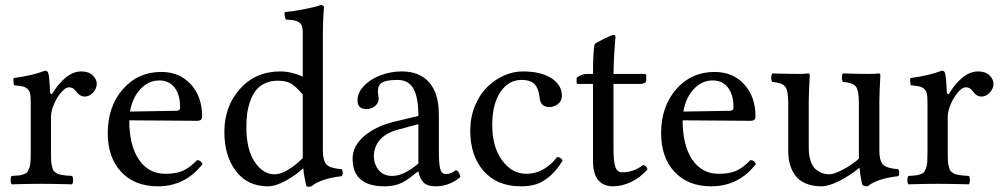

<svg xmlns="http://www.w3.org/2000/svg" viewBox="-20 -718 3915 750"><path d="M179.2 -261.2V-120.1Q179.2 -104 179.7 -92.8Q180.2 -81.5 182.4 -72Q184.6 -62.5 186.5 -56.6Q188.5 -50.8 194.3 -46.1Q200.2 -41.5 204.3 -39.3Q208.5 -37.1 219.2 -35.2Q230 -33.2 237.5 -32.5Q245.1 -31.7 261.2 -30.8Q265.6 -26.4 265.6 -14.4Q265.6 -2.4 261.2 2Q190.9 0 140.1 0Q96.2 0 25.9 2Q21.5 -2.4 21.5 -14.4Q21.5 -26.4 25.9 -30.8Q44.4 -31.7 53.2 -32.7Q62 -33.7 72.3 -37.1Q82.5 -40.5 86.4 -45.7Q90.3 -50.8 94.2 -61Q98.1 -71.3 99.1 -85Q100.1 -98.6 100.1 -120.1V-316.9Q100.1 -339.4 97.9 -351.3Q95.7 -363.3 87.4 -370.6Q79.1 -377.9 68.6 -380.4Q58.1 -382.8 35.2 -384.8Q33.7 -389.6 32.7 -398.9Q31.7 -408.2 33.2 -413.1Q107.9 -422.9 155.8 -441.9Q165 -441.9 168 -434.1Q172.4 -424.8 175.8 -357.9Q175.8 -353 179.2 -350.8Q182.6 -348.6 187 -356Q207 -390.1 236.3 -414.6Q265.6 -439 297.9 -439Q326.7 -439 342.3 -423.6Q357.9 -408.2 357.9 -391.1Q357.9 -372.1 343.5 -356.4Q329.1 -340.8 311 -340.8Q291 -340.8 274.9 -363.8Q265.6 -377 249 -377Q236.3 -377 219.7 -358.2Q203.1 -339.4 191.2 -311.8Q179.2 -284.2 179.2 -261.2Z M487.8 -282.2 668.9 -285.2Q683.6 -285.2 683.6 -298.8Q683.6 -348.1 661.9 -376Q640.1 -403.8 602.5 -403.8Q560.1 -403.8 528.6 -370.1Q497.1 -336.4 487.8 -282.2ZM750 -92.8Q766.6 -91.3 771 -77.1Q703.6 9.8 596.7 9.8Q506.3 9.8 453.6 -46.4Q400.9 -102.5 400.9 -198.2Q400.9 -301.8 459.7 -369.4Q518.6 -437 609.9 -437Q681.2 -437 725.3 -388.7Q769.5 -340.3 769.5 -263.2Q769.5 -246.1 751 -246.1L484.9 -248Q484.9 -150.4 522.5 -94.7Q560.1 -39.1 626 -39.1Q666.5 -39.1 693.4 -50.5Q720.2 -62 750 -92.8Z M1162.6 -100.1V-106.9V-349.1Q1134.3 -381.8 1115.2 -392.3Q1096.2 -402.8 1064.5 -402.8Q1035.2 -402.8 1012.7 -391.4Q990.2 -379.9 977.3 -362.1Q964.4 -344.2 956.1 -319.3Q947.8 -294.4 945.1 -271Q942.4 -247.6 942.4 -221.2Q942.4 -133.3 975.1 -85.2Q1007.8 -37.1 1052.2 -37.1Q1097.2 -37.1 1162.6 -100.1ZM1162.6 -418.9V-595.2Q1162.6 -620.6 1148.4 -630.9Q1134.3 -641.1 1098.1 -641.1Q1093.8 -645.5 1092.3 -655Q1090.8 -664.6 1092.3 -670.9Q1122.6 -673.3 1168.2 -682.1Q1213.9 -690.9 1232.4 -698.2Q1245.6 -698.2 1245.6 -688Q1245.6 -687 1245.1 -681.9Q1244.6 -676.8 1243.9 -667.7Q1243.2 -658.7 1242.7 -647Q1242.2 -635.3 1241.7 -618.2Q1241.2 -601.1 1241.2 -583V-129.9Q1241.2 -91.3 1254.9 -75.9Q1268.6 -60.5 1314.5 -57.1Q1318.8 -52.7 1318.8 -43.5Q1318.8 -34.2 1314.5 -29.8Q1233.4 -20.5 1196.3 9.8Q1186 13.2 1177.2 9.8Q1167 -31.7 1164.6 -61Q1137.7 -35.2 1097.4 -12.7Q1057.1 9.8 1026.4 9.8Q947.3 9.8 901.9 -49.3Q856.4 -108.4 856.4 -203.1Q856.4 -302.2 917.2 -370.6Q978 -439 1075.2 -439Q1117.2 -439 1162.6 -418.9Z M1614.3 -79.1V-232.9L1535.2 -211.9Q1508.3 -204.6 1489.3 -192.9Q1470.2 -181.2 1460 -167Q1449.7 -152.8 1445.1 -138.4Q1440.4 -124 1440.4 -108.9Q1440.4 -77.1 1459 -54Q1477.5 -30.8 1512.2 -30.8Q1557.1 -30.8 1614.3 -79.1ZM1614.3 -47.9H1612.3L1592.3 -32.2Q1562 -7.3 1537.1 1.2Q1512.2 9.8 1482.4 9.8Q1357.4 9.8 1357.4 -98.1Q1357.4 -147.9 1403.1 -186.8Q1448.7 -225.6 1522.5 -243.2L1614.3 -265.1Q1614.3 -338.4 1594.7 -372.1Q1575.2 -405.8 1533.2 -405.8Q1490.2 -405.8 1473.1 -396Q1456.1 -386.2 1456.1 -360.8Q1456.1 -353 1457.8 -344Q1459.5 -335 1459.5 -332Q1459.5 -316.9 1445.6 -304.4Q1431.6 -292 1411.1 -292Q1376.5 -292 1376.5 -326.2Q1376.5 -355 1400.6 -381.3Q1424.8 -407.7 1465.1 -423.3Q1505.4 -439 1549.3 -439Q1619.1 -439 1656.7 -396Q1694.3 -353 1694.3 -270V-123Q1694.3 -80.1 1699.5 -59.1Q1704.6 -38.1 1723.1 -38.1Q1742.2 -38.1 1761.2 -54.2Q1774.9 -46.9 1778.3 -26.9Q1761.7 -11.2 1736.1 -0.7Q1710.4 9.8 1683.1 9.8Q1648.9 9.8 1634.3 -5.4Q1619.6 -20.5 1614.3 -47.9Z M2177.7 -90.8Q2153.8 -51.3 2126.2 -28.3Q2098.6 -5.4 2073 2.2Q2047.4 9.8 2014.6 9.8Q1921.9 9.8 1869.4 -49.8Q1816.9 -109.4 1816.9 -208Q1816.9 -259.3 1835 -303.7Q1853 -348.1 1882.3 -377.2Q1911.6 -406.2 1948 -422.6Q1984.4 -439 2022 -439Q2092.8 -439 2133.8 -412.6Q2174.8 -386.2 2174.8 -344.2Q2174.8 -323.2 2159.4 -311.5Q2144 -299.8 2126 -299.8Q2091.8 -299.8 2087.9 -335.9Q2085.9 -351.6 2083 -362.1Q2080.1 -372.6 2073 -383.5Q2065.9 -394.5 2051.8 -400.1Q2037.6 -405.8 2016.6 -405.8Q1966.3 -405.8 1934.6 -358.4Q1902.8 -311 1902.8 -230Q1902.8 -144 1941.4 -91.6Q1980 -39.1 2036.6 -39.1Q2105.5 -39.1 2156.7 -105Q2172.4 -103 2177.7 -90.8Z M2272.5 -429.2H2296.4Q2296.4 -516.6 2302.7 -544.9Q2304.2 -549.3 2338.1 -565.7Q2372.1 -582 2376.5 -582Q2384.3 -582 2384.3 -573.2Q2384.3 -572.8 2383.1 -559.8Q2381.8 -546.9 2380.1 -521.7Q2378.4 -496.6 2377.4 -467.8L2376.5 -429.2H2496.6Q2504.4 -429.2 2504.4 -422.9V-402.8Q2504.4 -397 2496.8 -393.6Q2489.3 -390.1 2480.5 -390.1H2376.5V-137.2Q2376.5 -87.9 2383.5 -66.4Q2390.6 -44.9 2409.7 -44.9Q2455.1 -44.9 2491.7 -73.2Q2506.3 -71.8 2509.3 -56.2Q2480.5 -23.9 2445.1 -7.1Q2409.7 9.8 2374.5 9.8Q2337.9 9.8 2317.1 -14.2Q2296.4 -38.1 2296.4 -88.9V-390.1H2237.3Q2232.4 -390.1 2232.4 -396V-414.1Q2251.5 -429.2 2272.5 -429.2Z M2649.4 -282.2 2830.6 -285.2Q2845.2 -285.2 2845.2 -298.8Q2845.2 -348.1 2823.5 -376Q2801.8 -403.8 2764.2 -403.8Q2721.7 -403.8 2690.2 -370.1Q2658.7 -336.4 2649.4 -282.2ZM2911.6 -92.8Q2928.2 -91.3 2932.6 -77.1Q2865.2 9.8 2758.3 9.8Q2668 9.8 2615.2 -46.4Q2562.5 -102.5 2562.5 -198.2Q2562.5 -301.8 2621.3 -369.4Q2680.2 -437 2771.5 -437Q2842.8 -437 2887 -388.7Q2931.2 -340.3 2931.2 -263.2Q2931.2 -246.1 2912.6 -246.1L2646.5 -248Q2646.5 -150.4 2684.1 -94.7Q2721.7 -39.1 2787.6 -39.1Q2828.1 -39.1 2855 -50.5Q2881.8 -62 2911.6 -92.8Z M3347.2 0Q3340.3 -31.2 3337.4 -63Q3299.3 -31.7 3258.1 -11Q3216.8 9.8 3189 9.8Q3153.3 9.8 3127.2 -1.5Q3101.1 -12.7 3086.7 -32.5Q3072.3 -52.2 3065.7 -75.4Q3059.1 -98.6 3059.1 -126V-317.9Q3059.1 -365.2 3046.6 -380.1Q3034.2 -395 2997.1 -397.9Q2992.7 -402.3 2992.7 -414.6Q2992.7 -426.8 2997.1 -431.2Q3065.4 -429.2 3100.1 -429.2Q3125.5 -429.2 3135.3 -431.2Q3143.1 -431.2 3143.1 -424.8Q3139.2 -351.6 3139.2 -321.8V-140.1Q3139.2 -108.9 3147.2 -86.9Q3155.3 -64.9 3168.5 -54.9Q3181.6 -44.9 3193.8 -41Q3206.1 -37.1 3219.2 -37.1Q3237.8 -37.1 3272.9 -55.7Q3308.1 -74.2 3335 -98.1V-124V-316.9Q3335 -365.2 3322.8 -380.4Q3310.5 -395.5 3272.9 -397.9Q3268.6 -402.3 3268.6 -414.6Q3268.6 -426.8 3272.9 -431.2Q3341.3 -429.2 3375 -429.2Q3401.4 -429.2 3411.1 -431.2Q3418.9 -431.2 3418.9 -424.8Q3415 -351.6 3415 -321.8V-129.9Q3415 -91.3 3428.7 -75.9Q3442.4 -60.5 3488.3 -57.1Q3492.7 -52.7 3492.7 -43.5Q3492.7 -34.2 3488.3 -29.8Q3406.2 -20.5 3369.1 9.8Q3348.6 9.8 3347.2 0Z M3682.1 -261.2V-120.1Q3682.1 -104 3682.6 -92.8Q3683.1 -81.5 3685.3 -72Q3687.5 -62.5 3689.5 -56.6Q3691.4 -50.8 3697.3 -46.1Q3703.1 -41.5 3707.3 -39.3Q3711.4 -37.1 3722.2 -35.2Q3732.9 -33.2 3740.5 -32.5Q3748 -31.7 3764.2 -30.8Q3768.6 -26.4 3768.6 -14.4Q3768.6 -2.4 3764.2 2Q3693.8 0 3643.1 0Q3599.1 0 3528.8 2Q3524.4 -2.4 3524.4 -14.4Q3524.4 -26.4 3528.8 -30.8Q3547.4 -31.7 3556.2 -32.7Q3564.9 -33.7 3575.2 -37.1Q3585.4 -40.5 3589.4 -45.7Q3593.3 -50.8 3597.2 -61Q3601.1 -71.3 3602.1 -85Q3603 -98.6 3603 -120.1V-316.9Q3603 -339.4 3600.8 -351.3Q3598.6 -363.3 3590.3 -370.6Q3582 -377.9 3571.5 -380.4Q3561 -382.8 3538.1 -384.8Q3536.6 -389.6 3535.6 -398.9Q3534.7 -408.2 3536.1 -413.1Q3610.8 -422.9 3658.7 -441.9Q3668 -441.9 3670.9 -434.1Q3675.3 -424.8 3678.7 -357.9Q3678.7 -353 3682.1 -350.8Q3685.5 -348.6 3689.9 -356Q3710 -390.1 3739.3 -414.6Q3768.6 -439 3800.8 -439Q3829.6 -439 3845.2 -423.6Q3860.8 -408.2 3860.8 -391.1Q3860.8 -372.1 3846.4 -356.4Q3832 -340.8 3814 -340.8Q3793.9 -340.8 3777.8 -363.8Q3768.6 -377 3752 -377Q3739.3 -377 3722.7 -358.2Q3706.1 -339.4 3694.1 -311.8Q3682.1 -284.2 3682.1 -261.2Z"/></svg>

Font: Common Serif
Style: Regular
Weight: 400
Designer: Philipp H. Poll, Khaled Hosny
Foundry: Stefan Peev, Context Ltd.
Version: Version 1.026